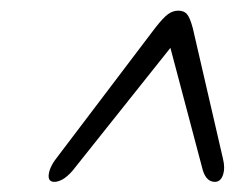

<svg xmlns="http://www.w3.org/2000/svg" viewBox="-20 -732 451 369"><path d="M408.5 -427Q413 -409 408.5 -395.8Q404 -382.5 393 -382.5Q377 -382.5 370 -404L307.5 -640L119.5 -404Q109 -392 100.2 -387.2Q91.5 -382.5 84.5 -382.5Q71.5 -382.5 73.8 -397.8Q76 -413 91.5 -432L278 -678Q294 -698.5 303.2 -705Q312.5 -711.5 322.5 -711.5Q333.5 -711.5 339.2 -705Q345 -698.5 350.5 -678Z"/></svg>

Font: Fraunces 144pt S100 Light
Style: Italic
Weight: 300
Italic angle: -16°
Version: Version 1.000; ttfautohint (v1.8.3)